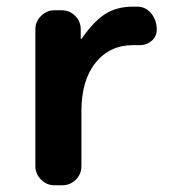

<svg xmlns="http://www.w3.org/2000/svg" viewBox="-20 -550 540 570"><path d="M388.7 -530.3Q414.1 -529.3 429.7 -509.3Q445.3 -489.3 445.3 -462.9V-461.9Q445.3 -440.4 428.2 -427.2Q411.1 -414.1 388.7 -416H375Q305.7 -416 263.7 -363.8Q221.7 -311.5 221.7 -219.7V-56.6Q221.7 -33.2 205.1 -16.6Q188.5 0 165 0H141.6Q118.2 0 101.6 -17.1Q85 -34.2 85 -56.6V-462.9Q85 -486.3 102.1 -502.9Q119.1 -519.5 141.6 -519.5H163.1Q186.5 -519.5 203.1 -502.9Q219.7 -486.3 219.7 -462.9V-435.5Q219.7 -434.6 220.7 -434.6Q222.7 -434.6 222.7 -435.5Q258.8 -487.3 293 -508.8Q327.1 -530.3 375 -530.3Z"/></svg>

Font: Rounded Mgen+ 1m bold
Style: Bold
Weight: 700
Designer: [Source Han Sans]
Ryoko NISHIZUKA  (kana & ideographs); Paul D. Hunt (Latin, Greek & Cyrillic); Wenlong ZHANG  (bopomofo
Version: Version 1.059.20150602